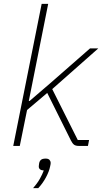

<svg xmlns="http://www.w3.org/2000/svg" viewBox="-20 -760 532 1000"><path d="M197 -740H231L130 -234H134L241 -326L449 -508H492L252 -296L385 -31H444L438 0H391Q374 0 365.5 -6.5Q357 -13 349 -29L226 -276L121 -187L83 0H49ZM218 66Q232 66 238 73Q244 80 244 88Q244 95 241 107Q236 133 219 164.5Q202 196 179 220H152Q175 194 188 170.5Q201 147 208 128Q194 127 188 121.5Q182 116 182 108Q182 106 182.5 100.5Q183 95 184 90Q186 79 193.5 72.5Q201 66 218 66Z"/></svg>

Font: IBM Plex Sans ExtLt
Style: Italic
Weight: 200
Italic angle: -11°
Designer: Mike Abbink, Paul van der Laan, Pieter van Rosmalen
Foundry: Bold Monday
Version: Version 3.005